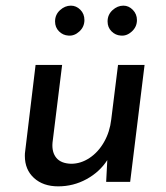

<svg xmlns="http://www.w3.org/2000/svg" viewBox="-20 -644 587 680"><path d="M492 -414 441 0H356L360 -77Q333 -35 286.5 -9.5Q240 16 186 16Q133 16 100.5 -13.5Q68 -43 68 -92Q68 -102 69 -107L106 -414H200L166 -139Q163 -105 179.5 -85Q196 -65 232 -64Q266 -64 297 -84.5Q328 -105 348.5 -141Q369 -177 374 -221L398 -414ZM231 -624Q250 -624 264.5 -609.5Q279 -595 279 -573Q279 -549 261 -532.5Q243 -516 222 -518Q203 -519 189 -533Q175 -547 175 -568Q175 -592 192.5 -608Q210 -624 231 -624ZM417 -624Q436 -624 450.5 -609Q465 -594 465 -573Q465 -549 447 -532.5Q429 -516 408 -518Q389 -519 375 -533Q361 -547 361 -568Q361 -592 378.5 -608Q396 -624 417 -624Z"/></svg>

Font: Josefin Sans
Style: Italic
Weight: 400
Italic angle: -7°
Designer: Santiago Orozco
Foundry: Typemade
Version: Version 2.000